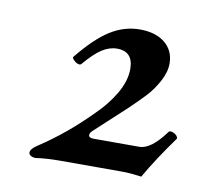

<svg xmlns="http://www.w3.org/2000/svg" viewBox="-47 -641 439 410"><g transform="rotate(10 172.0 -435.5)"><path d="M54.2 -280.8Q47.9 -280.8 43.5 -283.4Q39.1 -286.1 39.1 -290Q39.1 -297.9 53.2 -307.1Q110.8 -344.7 163.1 -397.9Q187.5 -421.4 203.9 -449.2Q220.2 -477.1 220.2 -502.9Q220.2 -541 185.1 -541Q168.9 -541 152.8 -530.8Q136.7 -520.5 115.2 -495.1Q112.8 -492.7 107.7 -494.6Q102.5 -496.6 98.4 -501Q94.2 -505.4 96.2 -507.8Q131.8 -551.8 162.1 -570.8Q192.4 -589.8 226.1 -589.8Q260.7 -589.8 280.8 -573.2Q300.8 -556.6 300.8 -528.8Q300.8 -510.3 289.6 -489.7Q278.3 -469.2 265.6 -455.6Q252.9 -441.9 231 -420.9L167 -361.8Q158.2 -354.5 158.2 -349.1Q158.2 -342.8 168.9 -342.8H268.1Q293 -342.8 323.2 -383.8Q326.2 -389.2 335.2 -384.8Q344.2 -380.4 344.2 -374Q306.2 -321.3 283.2 -280.8Q258.3 -284.2 241.2 -284.2H107.9Q77.1 -284.2 54.2 -280.8Z"/></g></svg>

Font: Junicode SmCond
Style: Italic
Weight: 400
Width: 4
Italic angle: -11°
Designer: Peter S. Baker
Version: Version 2.206